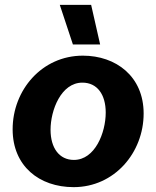

<svg xmlns="http://www.w3.org/2000/svg" viewBox="-20 -759 643 790"><path d="M283 11C451 11 571 -131 571 -292C571 -445 457 -530 321 -530C152 -530 32 -388 32 -227C32 -76 141 11 283 11ZM284 -101C224 -101 188 -150 188 -225C188 -305 231 -419 319 -419C380 -419 415 -370 415 -296C415 -213 371 -101 284 -101ZM280 -576H392L355 -739H226Z"/></svg>

Font: Fixel Text 20240404
Style: Bold Italic
Weight: 700
Width: 4
Italic angle: -10°
Designer: AlfaBravo + MacPaw
Foundry: Kyrylo Tkachov, Marchela Mozhyna, Serhii Makarenko, Maria Weinstein, Zakhar Kryvoshyya
Version: Version 1.211;Glyphs 3.2 (3225)